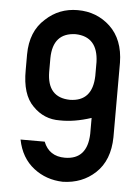

<svg xmlns="http://www.w3.org/2000/svg" viewBox="-52 -758 591 808"><g transform="rotate(5 243.0 -354.5)"><path d="M47.4 -446.3V-512.2Q47.9 -610.4 108.9 -664.1Q165 -716.8 243.7 -716.8Q324.2 -716.8 380.9 -664.1Q438.5 -609.9 439.9 -511.7V-197.3Q438.5 -99.1 380.9 -45.4Q325.7 6.3 243.7 8.3Q173.3 6.3 121.1 -34.2Q66.4 -76.2 51.3 -153.3H153.3Q176.8 -93.3 243.7 -93.3Q337.9 -93.8 341.3 -202.6V-270Q270 -246.6 209 -248Q141.6 -246.6 94.2 -295.9Q46.4 -343.3 47.4 -446.3ZM146.5 -505.9V-447.3Q147.5 -339.4 243.7 -337.9Q338.4 -339.4 341.3 -447.3V-505.9Q337.9 -612.8 243.7 -615.2Q147.9 -612.8 146.5 -505.9Z"/></g></svg>

Font: Alte DIN 1451 Mittelschrift
Style: Regular
Weight: 400
Designer: Peter Wiegel
Foundry: Peter Wiegel
Version: Version 1.002 September 20, 2019